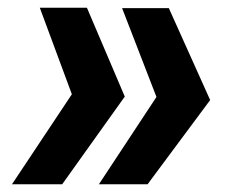

<svg xmlns="http://www.w3.org/2000/svg" viewBox="-20 -558 587 497"><path d="M417 -537 524 -299 362 -81H236L385 -307L296 -537ZM205 -538 303 -308 141 -81H11L166 -314L83 -538Z"/></svg>

Font: Mona Sans ExtraLight
Style: Bold Italic
Weight: 700
Italic angle: -11.6951°
Version: Version 2.000